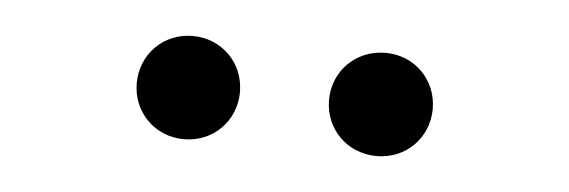

<svg xmlns="http://www.w3.org/2000/svg" viewBox="-25 -960 560 189"><g transform="rotate(5 255.0 -865.0)"><path d="M350.5 -814.5C379.5 -814.5 401.5 -837 401.5 -865.5C401.5 -894 379.5 -916.5 350.5 -916.5C321 -916.5 299 -894 299 -865.5C299 -837 321 -814.5 350.5 -814.5ZM160 -814.5C189 -814.5 211 -837 211 -865.5C211 -894 189 -916.5 160 -916.5C131 -916.5 109 -894 109 -865.5C109 -837 131 -814.5 160 -814.5Z"/></g></svg>

Font: Hauora
Style: Regular
Weight: 400
Designer: Mikhail Sharanda
Foundry: WCYS & Co.
Version: Version 1.010